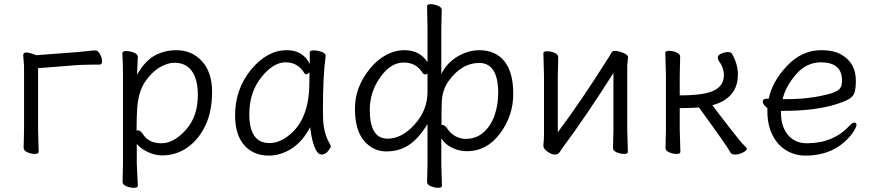

<svg xmlns="http://www.w3.org/2000/svg" viewBox="-20 -726 4170 918"><path d="M93 -19 95 -108V-410L91 -461Q91 -475 104 -475Q117 -475 134.5 -469Q152 -463 153 -462L351 -477Q374 -479 399.5 -482Q425 -485 436.5 -485Q448 -485 458 -467Q468 -449 468 -433Q468 -417 455 -417H432Q390 -417 352 -415L162 -400V-107L165 -1Q165 10 147 10Q129 10 111 2Q93 -6 93 -19Z M633 -101Q637 -103 640 -103Q651 -103 666 -81Q693 -41 752 -41Q811 -41 868.5 -105Q926 -169 926 -271.5Q926 -374 873 -410Q849 -426 815 -426Q781 -426 743.5 -404Q706 -382 674 -335.5Q642 -289 636 -209Q633 -167 633 -101ZM566 144 568 55V-368Q568 -421 565 -472Q565 -482 583 -482Q601 -482 620 -474.5Q639 -467 639 -454Q639 -448 638 -432Q637 -416 636.5 -398.5Q636 -381 635 -369Q675 -437 721.5 -461.5Q768 -486 823 -486Q898 -486 946 -433Q994 -380 994 -287Q994 -194 962.5 -127Q931 -60 877 -21.5Q823 17 755 17Q720 17 685 0Q650 -17 634 -38V56L639 162Q639 172 621 172Q603 172 584.5 164.5Q566 157 566 144Z M1172 -180Q1172 -42 1268 -42Q1312 -42 1355 -74Q1459 -150 1459 -330Q1459 -355 1460 -380Q1451 -371 1445 -371Q1439 -371 1436 -375Q1405 -428 1345.5 -428Q1286 -428 1229 -356Q1172 -284 1172 -180ZM1537 -457Q1524 -368 1524 -195Q1524 -179 1525 -152Q1529 -82 1559 -35Q1561 -31 1561 -24.5Q1561 -18 1547.5 -2.5Q1534 13 1518 13Q1502 13 1491 -8Q1471 -45 1463 -118Q1426 -48 1373.5 -15Q1321 18 1265 18Q1192 18 1148 -31.5Q1104 -81 1104 -175Q1104 -300 1181 -394Q1258 -486 1351 -486Q1429 -486 1461 -420V-475Q1461 -485 1480 -485Q1499 -485 1518 -478Q1537 -471 1537 -459Z M2362 -281Q2362 -425 2271 -425Q2188 -425 2126 -340Q2093 -295 2092 -232Q2091 -213 2091 -187V-128L2095 -129Q2107 -129 2121 -108Q2135 -87 2158 -74.5Q2181 -62 2206 -62Q2256 -62 2291 -92.5Q2326 -123 2344 -173Q2362 -223 2362 -281ZM1748 -201Q1748 -63 1833 -63Q1901 -63 1962.5 -131Q2024 -199 2024 -287V-374Q2018 -370 2012.5 -370Q2007 -370 2002 -375Q1972 -427 1910 -427Q1848 -427 1798 -356.5Q1748 -286 1748 -201ZM2022 145 2024 58V-133Q1982 -64 1935.5 -33Q1889 -2 1826.5 -2Q1764 -2 1720.5 -53Q1677 -104 1677 -207Q1677 -310 1749 -398Q1782 -439 1825 -462.5Q1868 -486 1914 -486Q1987 -486 2024 -429V-594L2022 -697Q2022 -706 2039 -706Q2056 -706 2074 -698.5Q2092 -691 2092 -679L2090 -593V-372Q2124 -441 2200 -472Q2235 -486 2271 -486Q2349 -486 2391.5 -433.5Q2434 -381 2434 -277Q2434 -173 2371 -88Q2308 -3 2213 -3Q2178 -3 2144.5 -18Q2111 -33 2090 -64V59L2093 162Q2093 172 2075.5 172Q2058 172 2040 164.5Q2022 157 2022 145Z M2911 -18 2913 -106V-377Q2779 -166 2674 -25Q2664 -12 2656.5 0.5Q2649 13 2633 13Q2617 13 2597.5 -1Q2578 -15 2578 -29V-31Q2581 -58 2581 -86V-364L2578 -471Q2578 -481 2595.5 -481Q2613 -481 2631 -473.5Q2649 -466 2649 -453L2647 -364V-94Q2751 -231 2893 -456Q2898 -464 2903 -473.5Q2908 -483 2919.5 -483Q2931 -483 2946 -478Q2983 -467 2983 -452L2979 -415V-106L2982 0Q2982 10 2964.5 10Q2947 10 2929 2.5Q2911 -5 2911 -18Z M3162 -18 3164 -106V-366L3161 -473Q3161 -483 3178.5 -483Q3196 -483 3214 -475.5Q3232 -468 3232 -455L3230 -366V-270Q3348 -270 3394.5 -293.5Q3441 -317 3441 -366Q3441 -403 3417 -434Q3412 -442 3412 -452Q3412 -462 3428.5 -469.5Q3445 -477 3460 -477Q3475 -477 3479 -470Q3508 -421 3508 -370Q3508 -256 3386 -223Q3387 -221 3400.5 -203.5Q3414 -186 3467.5 -116.5Q3521 -47 3536 -33Q3551 -19 3551 -15Q3551 -6 3531.5 3.5Q3512 13 3495 13Q3478 13 3472 3Q3464 -17 3322 -212Q3265 -209 3230 -209V-106L3233 0Q3233 10 3215.5 10Q3198 10 3180 2.5Q3162 -5 3162 -18Z M3742 -252Q3854 -252 3949 -278Q3985 -289 3995.5 -302Q4006 -315 4006 -341Q4006 -428 3905 -428Q3836 -428 3786 -370.5Q3736 -313 3722 -252ZM3646 -254 3656 -255Q3671 -334 3742 -410Q3813 -486 3906 -486Q3968 -486 4004 -464Q4072 -425 4072 -340Q4072 -306 4066.5 -286Q4061 -266 4041 -253.5Q4021 -241 3976 -227Q3876 -196 3727 -196H3714V-186Q3714 -121 3747.5 -81Q3781 -41 3838 -41Q3964 -41 4042 -125Q4055 -140 4065 -140Q4075 -140 4075 -129.5Q4075 -119 4060.5 -96Q4046 -73 4016 -46Q3943 18 3831 18Q3780 18 3738.5 -7.5Q3697 -33 3673 -81Q3649 -129 3649 -195V-209Q3627 -226 3627 -240Q3627 -254 3646 -254Z"/></svg>

Font: ToneOZ-Pinyin-WenKai-Regular
Style: Regular
Weight: 400
Designer: Fontworks Inc.
Foundry: ToneOZ
Version: Version 0.240331